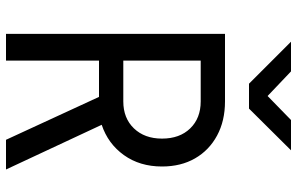

<svg xmlns="http://www.w3.org/2000/svg" viewBox="-195 -795 990 640"><g transform="rotate(90 300.0 -475.0)"><path d="M93 0V-730H318Q383 -730 432 -703.5Q481 -677 508 -630Q535 -583 535 -520Q535 -446 497 -393Q459 -340 396 -319L545 0H446L303 -310H182V0ZM182 -391H318Q374 -391 408 -426.5Q442 -462 442 -520Q442 -579 408 -614Q374 -649 318 -649H182ZM259 -810 119 -950H218L300 -872L380 -950H481L342 -810Z"/></g></svg>

Font: JetBrainsMonoNL NFM
Style: Regular
Weight: 400
Monospace: yes
Designer: Philipp Nurullin, Konstantin Bulenkov
Foundry: JetBrains
Version: Version 2.304; ttfautohint (v1.8.4.7-5d5b);Nerd Fonts 3.3.0